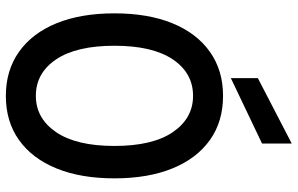

<svg xmlns="http://www.w3.org/2000/svg" viewBox="-196 -784 993 640"><g transform="rotate(90 300.0 -464.5)"><path d="M300 12Q215 12 153 -32Q91 -76 58 -157Q25 -238 25 -350Q25 -462 58 -543Q91 -624 153 -668Q215 -712 300 -712Q386 -712 447.5 -668Q509 -624 542 -543Q575 -462 575 -350Q575 -238 542 -157Q509 -76 447.5 -32Q386 12 300 12ZM300 -88Q375 -88 421 -155.5Q467 -223 467 -350Q467 -477 421 -544.5Q375 -612 300 -612Q224 -612 178.5 -544.5Q133 -477 133 -350Q133 -223 178.5 -155.5Q224 -88 300 -88ZM241 -738V-828L459 -941V-842Z"/></g></svg>

Font: DM Mono Medium
Style: Regular
Weight: 500
Designer: Colophon Foundry
Foundry: Colophon Foundry
Version: Version 1.000; ttfautohint (v1.8.2.53-6de2)